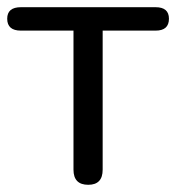

<svg xmlns="http://www.w3.org/2000/svg" viewBox="-23 -506 489 533"><path d="M222 7Q181 7 181 -35V-421H35Q-3 -421 -3 -454Q-3 -486 35 -486H409Q446 -486 446 -454Q446 -421 409 -421H262V-35Q262 7 222 7Z"/></svg>

Font: Nunito
Style: Regular
Weight: 400
Designer: Vernon Adams
Foundry: Vernon Adams
Version: Version 3.602